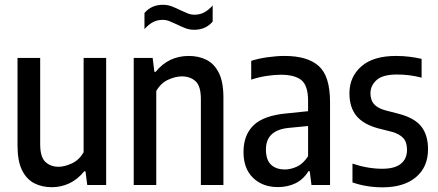

<svg xmlns="http://www.w3.org/2000/svg" viewBox="-20 -792 1875 822"><path d="M202 9.5Q160.5 9.5 127.2 -7.2Q94 -24 74.5 -63Q55 -102 55 -169.5V-544H152V-175Q152 -120 174.2 -99Q196.5 -78 231 -78Q255.5 -78 286.8 -92Q318 -106 338 -140V-544H434.5V0H353.5L346 -58.5H340.5Q312.5 -24 277 -7.2Q241.5 9.5 202 9.5Z M552.5 0V-544H633.5L641 -484.5H646.5Q701.5 -552.5 788.5 -552.5Q830.5 -552.5 864 -535.8Q897.5 -519 917 -480Q936.5 -441 936.5 -374.5V0H840V-368Q840 -423.5 817.2 -444.2Q794.5 -465 758.5 -465Q732 -465 700.5 -451Q669 -437 649 -402.5V0ZM811.5 -664.5Q790.5 -664.5 772.2 -671.8Q754 -679 737 -687.5Q721 -695 706.2 -701Q691.5 -707 677 -707Q653.5 -707 635 -697.2Q616.5 -687.5 598.5 -667.5V-736.5Q628.5 -771.5 677.5 -771.5Q698.5 -771.5 716.8 -764.2Q735 -757 752 -748.5Q768 -741 782.8 -735Q797.5 -729 812 -729Q835.5 -729 854 -738.8Q872.5 -748.5 890.5 -768.5V-699.5Q860.5 -664.5 811.5 -664.5Z M1170 9Q1104.5 9 1063.5 -30.5Q1022.5 -70 1022.5 -141Q1022.5 -215 1066.5 -256.5Q1110.5 -298 1207.5 -306.5L1299 -316V-360Q1299 -425 1270.8 -448.5Q1242.5 -472 1182.5 -472Q1155.5 -472 1122 -467Q1088.5 -462 1055.5 -451V-531.5Q1086.5 -541.5 1125.5 -547Q1164.5 -552.5 1198.5 -552.5Q1296.5 -552.5 1344.8 -509.2Q1393 -466 1393 -355.5V0H1313.5L1306 -59H1300.5Q1278.5 -23.5 1244.8 -7.2Q1211 9 1170 9ZM1118.5 -152Q1118.5 -108 1140 -87.2Q1161.5 -66.5 1200 -66.5Q1224.5 -66.5 1251 -78.5Q1277.5 -90.5 1299 -123V-252.5L1216.5 -244.5Q1118.5 -235 1118.5 -152Z M1618 10Q1549.5 10 1489 -11V-91.5Q1554.5 -69.5 1616.5 -69.5Q1670 -69.5 1696.2 -90.8Q1722.5 -112 1722.5 -150.5Q1722.5 -184 1706.2 -201.2Q1690 -218.5 1658.5 -227.5L1599 -242.5Q1535 -260 1505.5 -296.5Q1476 -333 1476 -392.5Q1476 -463 1527 -507.8Q1578 -552.5 1675.5 -552.5Q1706.5 -552.5 1733.5 -549Q1760.5 -545.5 1785 -540V-459.5Q1734 -473 1679.5 -473Q1618.5 -473 1592.2 -449.2Q1566 -425.5 1566 -393Q1566 -363.5 1581.2 -346.2Q1596.5 -329 1628.5 -320L1688 -304.5Q1755 -287 1783.8 -250.2Q1812.5 -213.5 1812.5 -153Q1812.5 -77 1760.8 -33.5Q1709 10 1618 10Z"/></svg>

Font: Encode Sans Condensed Condensed Medium
Style: Regular
Weight: 500
Width: 3
Designer: Multiple Designers
Foundry: Impallari Type
Version: Version 3.000; ttfautohint (v1.8.3) -l 8 -r 50 -G 200 -x 14 